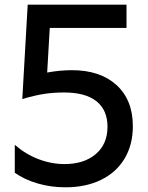

<svg xmlns="http://www.w3.org/2000/svg" viewBox="-20 -785 632 818"><path d="M43 -49V-168Q89 -128 144 -107Q199 -86 255 -86Q338 -86 388 -128.5Q438 -171 438 -245Q438 -316 391 -353.5Q344 -391 253 -391Q206 -391 165.5 -384.5Q125 -378 75 -363L98 -765H519V-666H192L181 -476Q236 -486 286 -486Q407 -486 476.5 -422.5Q546 -359 546 -247Q546 -168 510.5 -109Q475 -50 410 -18.5Q345 13 259 13Q196 13 140 -3.5Q84 -20 43 -49Z"/></svg>

Font: Application Medium
Style: Regular
Weight: 500
Designer: Wei Huang
Foundry: Wei Huang
Version: Version 0.012